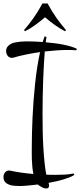

<svg xmlns="http://www.w3.org/2000/svg" viewBox="-57 -909 461 1099"><path d="M224.1 152.8Q224.1 169.9 207 169.9Q196.3 169.9 186.3 164.6Q176.3 159.2 168 153.8Q165.5 152.3 163.8 150.6Q162.1 148.9 160.2 147Q128.9 150.9 101.1 153.3Q73.2 155.8 53.7 155.8Q40.5 155.8 24.9 154.5Q9.3 153.3 -4.6 148.2Q-18.6 143.1 -27.8 132.8Q-37.1 122.6 -37.1 104Q-37.1 90.3 -28.6 78.6Q-20 66.9 -4.9 66.9Q-3.4 66.9 -1.5 67.4Q0.5 67.9 2 67.9Q32.7 74.7 66.4 79.3Q100.1 84 134.3 86.9Q129.9 66.4 127.9 44.2Q126 22 125.2 1Q124.5 -20 124.8 -38.1Q125 -56.2 125 -67.9Q125 -103.5 126 -146.2Q127 -189 129.2 -235.6Q131.3 -282.2 135 -331.3Q138.7 -380.4 143.8 -429Q148.9 -477.5 156 -523.7Q163.1 -569.8 172.4 -610.8Q130.9 -605 91.8 -596.9Q52.7 -588.9 20 -579.1Q17.1 -578.1 14.6 -578.1Q12.2 -578.1 9.8 -578.1Q2.4 -578.1 -3.7 -581.5Q-9.8 -585 -13.7 -590.3Q-17.6 -595.7 -19.8 -602.5Q-22 -609.4 -22 -616.2Q-22 -630.9 -14.9 -640.6Q-7.8 -650.4 3.4 -656.7Q14.6 -663.1 29.1 -666Q43.5 -668.9 58.1 -670.4Q72.8 -671.9 86.2 -671.9Q99.6 -671.9 109.9 -671.9Q125 -671.9 145 -671.1Q165 -670.4 187.5 -668.5Q189.9 -677.2 192.9 -685.3Q195.8 -693.4 198.7 -701.2L209 -696.8Q207 -687 204.6 -667Q230 -664.6 256.3 -661.4Q282.7 -658.2 306.6 -653.3Q330.6 -648.4 350.6 -642.3Q370.6 -636.2 383.8 -628.9L378.9 -621.1Q366.7 -622.6 354.2 -622.8Q341.8 -623 330.1 -623Q300.8 -623 267.6 -620.6Q234.4 -618.2 199.2 -614.3Q196.8 -581.5 194.3 -540.8Q191.9 -500 190.2 -453.6Q188.5 -407.2 187.5 -357.4Q186.5 -307.6 186.5 -257.1Q186.5 -206.5 187.5 -157.2Q188.5 -107.9 191.2 -63Q193.8 -18.1 198 21.2Q202.1 60.5 208 90.8Q221.2 91.3 234.1 91.6Q247.1 91.8 259.8 91.8Q285.6 91.8 312 90.6Q338.4 89.4 363.8 84L368.7 91.8Q358.4 99.1 342.5 105.5Q326.7 111.8 307.4 117.7Q288.1 123.5 265.9 128.7Q243.7 133.8 220.7 137.7Q222.2 141.6 223.1 145.3Q224.1 148.9 224.1 152.8ZM80.6 -736.8Q95.7 -754.4 108.9 -771.2Q122.1 -788.1 134.8 -805.9Q147.5 -823.7 159.9 -844Q172.4 -864.3 186 -889.2H215.3Q229 -864.3 241.5 -844Q253.9 -823.7 266.6 -805.9Q279.3 -788.1 292.5 -771.2Q305.7 -754.4 320.8 -736.8L315.4 -730Q298.3 -738.8 284.4 -747.6Q270.5 -756.3 257.1 -765.9Q243.7 -775.4 230 -786.1Q216.3 -796.9 200.7 -810.1Q185.1 -796.9 171.4 -786.1Q157.7 -775.4 144.3 -765.6Q130.9 -755.9 116.7 -747.3Q102.5 -738.8 85.9 -730Z"/></svg>

Font: Montez
Style: Regular
Weight: 400
Designer: Astigmatic (AOETI)
Foundry: Astigmatic (AOETI)
Version: Version 1.000